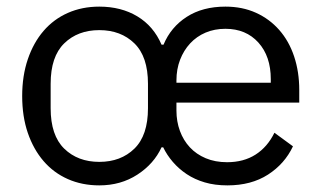

<svg xmlns="http://www.w3.org/2000/svg" viewBox="-20 -548 971 580"><path d="M280 -59Q345 -59 386 -99Q427 -139 427 -221V-295Q427 -377 386 -417Q345 -457 280 -457Q215 -457 174 -417Q133 -377 133 -295V-221Q133 -139 174 -99Q215 -59 280 -59ZM798 -298V-309Q798 -378 760.5 -419.5Q723 -461 661 -461Q628 -461 601 -449.5Q574 -438 554.5 -417Q535 -396 524 -367.5Q513 -339 513 -305V-298ZM667 12Q629 12 598.5 3Q568 -6 544 -22Q520 -38 502 -59Q484 -80 473 -103H468Q445 -53 395 -20.5Q345 12 280 12Q228 12 185 -7Q142 -26 111.5 -61.5Q81 -97 64 -146.5Q47 -196 47 -258Q47 -319 64 -369Q81 -419 111.5 -454.5Q142 -490 185 -509Q228 -528 280 -528Q346 -528 395 -498.5Q444 -469 468 -413H474Q496 -466 544 -497Q592 -528 661 -528Q712 -528 753 -509.5Q794 -491 823.5 -457.5Q853 -424 868.5 -377.5Q884 -331 884 -276V-238H513V-214Q513 -181 523.5 -152.5Q534 -124 553.5 -103Q573 -82 601.5 -70Q630 -58 666 -58Q716 -58 752 -81Q788 -104 809 -147L865 -106Q840 -53 789.5 -20.5Q739 12 667 12Z"/></svg>

Font: IBM Plex Sans Thai
Style: Regular
Weight: 400
Designer: Mike Abbink, Paul van der Laan, Pieter van Rosmalen, Ben Mitchell, Mark Frömberg
Foundry: Bold Monday
Version: Version 1.2